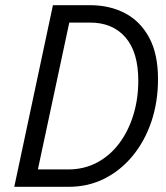

<svg xmlns="http://www.w3.org/2000/svg" viewBox="-20 -720 640 740"><path d="M35 0 184 -700H327Q403 -700 462 -669Q521 -638 555 -575Q589 -512 589 -415Q589 -327 563.5 -251.5Q538 -176 491.5 -119.5Q445 -63 382.5 -31.5Q320 0 245 0ZM327 -633H247L126 -67H243Q304 -67 354 -93.5Q404 -120 439.5 -167.5Q475 -215 494 -277Q513 -339 513 -409Q513 -519 463.5 -576Q414 -633 327 -633Z"/></svg>

Font: Red Hat Mono
Style: Italic
Weight: 400
Italic angle: -12°
Monospace: yes
Designer: Pentagram, MCKL
Foundry: MCKL
Version: Version 1.030